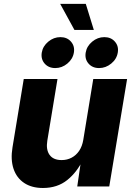

<svg xmlns="http://www.w3.org/2000/svg" viewBox="-20 -939 670 967"><path d="M196.3 7.8Q139.6 7.8 101.6 -17.6Q63.5 -43 48.1 -89.1Q32.7 -135.3 43 -197.3L99.6 -541H269.5L218.3 -230.5Q210.9 -185.1 229.7 -158.9Q248.5 -132.8 290.5 -132.8Q317.9 -132.8 340.6 -144.8Q363.3 -156.7 378.7 -179.4Q394 -202.1 399.4 -234.4L449.7 -541H620.1L530.3 0H369.1L389.2 -137.7H399.4Q368.2 -71.8 318.4 -32Q268.6 7.8 196.3 7.8ZM479 -596.2Q445.3 -596.2 425.8 -618.9Q406.2 -641.6 411.6 -674.3Q417 -706.5 444.3 -729.2Q471.7 -752 505.4 -752Q539.1 -752 558.8 -729.2Q578.6 -706.5 573.2 -674.3Q567.9 -641.6 540.3 -618.9Q512.7 -596.2 479 -596.2ZM258.3 -596.2Q224.6 -596.2 204.8 -618.9Q185.1 -641.6 190.4 -674.3Q195.8 -706.5 223.1 -729.2Q250.5 -752 284.2 -752Q317.9 -752 337.6 -729.2Q357.4 -706.5 352.1 -674.3Q346.7 -641.6 319.3 -618.9Q292 -596.2 258.3 -596.2ZM355 -788.1 283.2 -919.4H412.1L452.6 -788.1Z"/></svg>

Font: Inter 17pt ExtraBold
Style: Italic
Weight: 800
Italic angle: -9.3988°
Version: Version 4.001;git-66647c0bb